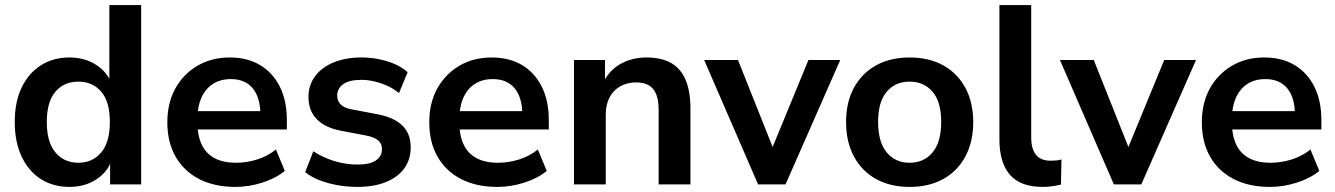

<svg xmlns="http://www.w3.org/2000/svg" viewBox="-20 -725 5250 755"><path d="M253 10Q189 10 140.5 -21Q92 -52 65 -109.5Q38 -167 38 -245Q38 -324 65 -380.5Q92 -437 140.5 -468Q189 -499 253 -499Q314 -499 359.5 -469Q405 -439 421 -390H410V-705H535V0H413V-104H422Q407 -52 361 -21Q315 10 253 10ZM288 -85Q344 -85 378 -125.5Q412 -166 412 -245Q412 -325 378 -364.5Q344 -404 288 -404Q232 -404 198 -364.5Q164 -325 164 -245Q164 -166 198 -125.5Q232 -85 288 -85Z M906 10Q823 10 763 -21Q703 -52 670.5 -109Q638 -166 638 -244Q638 -320 669.5 -377Q701 -434 756.5 -466.5Q812 -499 883 -499Q953 -499 1003 -469Q1053 -439 1080.5 -384Q1108 -329 1108 -253V-216H739V-288H1020L1004 -273Q1004 -341 974 -377.5Q944 -414 888 -414Q846 -414 816.5 -394.5Q787 -375 771.5 -339.5Q756 -304 756 -255V-248Q756 -193 773 -157Q790 -121 824 -103Q858 -85 908 -85Q949 -85 990 -97.5Q1031 -110 1065 -137L1100 -53Q1065 -24 1012 -7Q959 10 906 10Z M1386 10Q1345 10 1306.5 3Q1268 -4 1236 -16.5Q1204 -29 1180 -48L1212 -130Q1237 -114 1266 -102Q1295 -90 1326 -84Q1357 -78 1387 -78Q1435 -78 1458.5 -94.5Q1482 -111 1482 -138Q1482 -161 1466.5 -173.5Q1451 -186 1420 -192L1320 -211Q1258 -223 1225.5 -256.5Q1193 -290 1193 -343Q1193 -391 1219.5 -426Q1246 -461 1293 -480Q1340 -499 1401 -499Q1436 -499 1469 -492.5Q1502 -486 1531.5 -473.5Q1561 -461 1583 -441L1549 -359Q1530 -375 1505 -386.5Q1480 -398 1453.5 -404.5Q1427 -411 1402 -411Q1353 -411 1329.5 -394Q1306 -377 1306 -349Q1306 -328 1320 -314Q1334 -300 1363 -295L1463 -276Q1528 -264 1561.5 -232Q1595 -200 1595 -146Q1595 -97 1569 -62Q1543 -27 1496 -8.5Q1449 10 1386 10Z M1936 10Q1853 10 1793 -21Q1733 -52 1700.5 -109Q1668 -166 1668 -244Q1668 -320 1699.5 -377Q1731 -434 1786.5 -466.5Q1842 -499 1913 -499Q1983 -499 2033 -469Q2083 -439 2110.5 -384Q2138 -329 2138 -253V-216H1769V-288H2050L2034 -273Q2034 -341 2004 -377.5Q1974 -414 1918 -414Q1876 -414 1846.5 -394.5Q1817 -375 1801.5 -339.5Q1786 -304 1786 -255V-248Q1786 -193 1803 -157Q1820 -121 1854 -103Q1888 -85 1938 -85Q1979 -85 2020 -97.5Q2061 -110 2095 -137L2130 -53Q2095 -24 2042 -7Q1989 10 1936 10Z M2237 0V-489H2359V-391H2348Q2370 -444 2416.5 -471.5Q2463 -499 2522 -499Q2581 -499 2619.2 -477.2Q2657.3 -455.3 2676.2 -410.5Q2695 -365.7 2695 -298V0H2570V-292Q2570 -330 2560.5 -354Q2551 -378 2531.5 -389.5Q2512 -401 2482 -401Q2446 -401 2418.8 -385.5Q2391.6 -370 2376.8 -341.6Q2362 -313.2 2362 -275V0Z M2961 0 2749 -489H2882L3033 -110H3003L3159 -489H3284L3069 0Z M3557 10Q3480.9 10 3424.9 -21Q3369 -52 3338 -109.5Q3307 -167 3307 -245Q3307 -323 3338 -380Q3369 -437 3424.9 -468Q3480.9 -499 3557 -499Q3633.1 -499 3689.1 -468Q3745 -437 3776 -379.8Q3807 -322.6 3807 -245Q3807 -167 3776 -109.5Q3745 -52 3689.1 -21Q3633.1 10 3557 10ZM3556.6 -85Q3613 -85 3647 -125.5Q3681 -166 3681 -245.5Q3681 -325 3647 -364.5Q3613 -404 3556.6 -404Q3501 -404 3467 -364.5Q3433 -325 3433 -245.5Q3433 -166 3467 -125.5Q3501 -85 3556.6 -85Z M4080 10Q3993 10 3951.5 -37.5Q3910 -85 3910 -177V-705H4035V-183Q4035 -154 4043.5 -133.5Q4052 -113 4069 -103Q4086 -93 4111 -93Q4122 -93 4133 -94Q4144 -95 4154 -98L4152 1Q4134 5 4116.5 7.5Q4099 10 4080 10Z M4360 0 4148 -489H4281L4432 -110H4402L4558 -489H4683L4468 0Z M4974 10Q4891 10 4831 -21Q4771 -52 4738.5 -109Q4706 -166 4706 -244Q4706 -320 4737.5 -377Q4769 -434 4824.5 -466.5Q4880 -499 4951 -499Q5021 -499 5071 -469Q5121 -439 5148.5 -384Q5176 -329 5176 -253V-216H4807V-288H5088L5072 -273Q5072 -341 5042 -377.5Q5012 -414 4956 -414Q4914 -414 4884.5 -394.5Q4855 -375 4839.5 -339.5Q4824 -304 4824 -255V-248Q4824 -193 4841 -157Q4858 -121 4892 -103Q4926 -85 4976 -85Q5017 -85 5058 -97.5Q5099 -110 5133 -137L5168 -53Q5133 -24 5080 -7Q5027 10 4974 10Z"/></svg>

Font: Nunito Sans 12pt ExtraLight
Style: Regular
Weight: 200
Designer: Vernon Adams
Foundry: Vernon Adams
Version: Version 3.101;gftools[0.9.27]